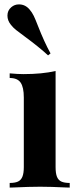

<svg xmlns="http://www.w3.org/2000/svg" viewBox="-20 -850 355 870"><path d="M14.2 0ZM295.9 -21V0L278.8 -0.5Q211.4 -3.9 162.1 -3.9Q112.3 -3.9 41.5 -0.5L23.9 0V-21Q47.9 -21 61.5 -27.3Q75.2 -33.7 81.5 -49.3Q87.9 -64.9 87.9 -92.8V-408.2Q87.9 -454.6 73.5 -475.6Q59.1 -496.6 23.9 -496.6V-517.6Q60.5 -514.2 85.9 -514.2Q170.9 -514.2 231.9 -528.3V-92.8Q231.9 -64.9 238 -49.3Q244.1 -33.7 258.1 -27.3Q272 -21 295.9 -21ZM65.9 -830.1Q94.7 -830.1 114.3 -806.6Q125.5 -793.5 133.1 -777.8Q140.6 -762.2 152.3 -731.9Q180.7 -659.2 209 -607.9L197.8 -599.1Q155.8 -637.7 91.3 -685.1Q65.9 -703.6 52.7 -714.1Q39.6 -724.6 29.3 -737.8Q13.7 -756.8 13.7 -779.3Q13.7 -802.7 31.2 -817.4Q45.9 -830.1 65.9 -830.1Z"/></svg>

Font: TypoPRO Playfair Display
Style: Bold
Weight: 700
Designer: Claus Eggers Sørensen
Foundry: Claus Eggers Sørensen
Version: Version 1.004;PS 001.004;hotconv 1.0.70;makeotf.lib2.5.58329